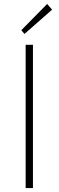

<svg xmlns="http://www.w3.org/2000/svg" viewBox="-20 -953 297 973"><path d="M110 0H147V-726H110ZM104 -781 244 -904 219 -933 88 -800Z"/></svg>

Font: Source Han Sans JP VF
Style: Regular
Weight: 250
Designer: Ryoko NISHIZUKA 西塚涼子 (kana, bopomofo & ideographs); Paul D. Hunt (Latin, Greek & Cyrillic); Sandoll Communications 산돌커뮤니
Foundry: Adobe
Version: Version 2.004;hotconv 1.0.118;makeotfexe 2.5.65603